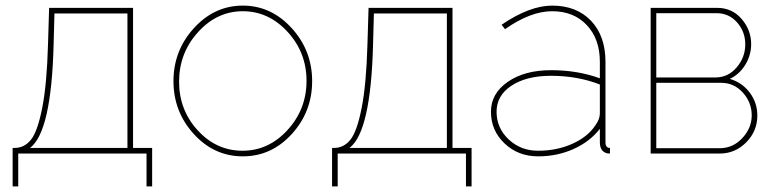

<svg xmlns="http://www.w3.org/2000/svg" viewBox="-20 -547 2766 684"><path d="M25 117V-20H32Q67 -20 90.5 -49.5Q114 -79 130.5 -163Q147 -247 151 -388L155 -519H454V-20H522V117H502V0H45V117ZM87 -20H434V-499H174L171 -388Q163 -77 87 -20Z M670.5 -69.5Q598 -149 598 -258Q598 -367 671 -447Q744 -527 845 -527Q946 -527 1019 -447Q1092 -367 1092 -258Q1092 -149 1019.5 -69.5Q947 10 845 10Q743 10 670.5 -69.5ZM618 -256Q618 -155 684.5 -82.5Q751 -10 844 -10Q937 -10 1004.5 -84Q1072 -158 1072 -259Q1072 -360 1004.5 -433.5Q937 -507 845 -507Q753 -507 685.5 -432.5Q618 -358 618 -256Z M1163 117V-20H1170Q1205 -20 1228.5 -49.5Q1252 -79 1268.5 -163Q1285 -247 1289 -388L1293 -519H1592V-20H1660V117H1640V0H1183V117ZM1225 -20H1572V-499H1312L1309 -388Q1301 -77 1225 -20Z M1729 -149Q1729 -214 1789 -255.5Q1849 -297 1943 -297Q2038 -297 2117 -268V-327Q2117 -408 2070.5 -457.5Q2024 -507 1947 -507Q1870 -507 1779 -443L1767 -459Q1867 -527 1947 -527Q2034 -527 2085.5 -473Q2137 -419 2137 -327V-40Q2137 -20 2153 -20V0Q2142 0 2139 -2Q2117 -10 2117 -40V-88Q2081 -42 2023 -16Q1965 10 1897 10Q1826 10 1777.5 -36Q1729 -82 1729 -149ZM2102 -102Q2117 -123 2117 -143V-246Q2037 -277 1943 -277Q1856 -277 1802.5 -242Q1749 -207 1749 -149Q1749 -91 1792 -50.5Q1835 -10 1897 -10Q1964 -10 2019.5 -35Q2075 -60 2102 -102Z M2298 0V-519H2535Q2588 -519 2622 -479.5Q2656 -440 2656 -390Q2656 -350 2635 -316Q2614 -282 2580 -266Q2624 -253 2651 -217Q2678 -181 2678 -135Q2678 -80 2638.5 -40Q2599 0 2544 0ZM2318 -271H2528Q2574 -271 2604.5 -307Q2635 -343 2635 -389Q2635 -434 2606 -467Q2577 -500 2533 -500H2318ZM2318 -19H2544Q2591 -19 2624.5 -55Q2658 -91 2658 -136Q2658 -182 2626.5 -217Q2595 -252 2549 -252H2318Z"/></svg>

Font: Raleway-v4020 Thin
Style: Regular
Weight: 250
Designer: Matt McInerney, Pablo Impallari, Rodrigo Fuenzalida
Foundry: Matt McInerney, Pablo Impallari, Rodrigo Fuenzalida
Version: Version 4.020;PS 004.020;hotconv 1.0.88;makeotf.lib2.5.64775